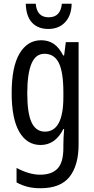

<svg xmlns="http://www.w3.org/2000/svg" viewBox="-20 -761 502 1021"><path d="M199 -547Q237 -547 265.5 -528Q294 -509 316 -466H321L330 -537H398V6Q398 118 350 179Q302 240 195 240Q158 240 127.5 232.5Q97 225 68 209V132Q136 168 193 168Q255 168 286 135.5Q317 103 317 25V9Q317 -8 318 -29.5Q319 -51 321 -75H317Q274 10 196 10Q123 10 82.5 -60Q42 -130 42 -266Q42 -406 84 -476.5Q126 -547 199 -547ZM216 -475Q169 -475 147 -421.5Q125 -368 125 -265Q125 -159 148 -110Q171 -61 219 -61Q317 -61 317 -245V-270Q317 -377 293 -426Q269 -475 216 -475ZM361 -741Q360 -679 326.5 -643Q293 -607 237 -607Q182 -607 150.5 -640.5Q119 -674 117 -741H170Q176 -669 239 -669Q302 -669 309 -741Z"/></svg>

Font: Noto Sans Khmer UI ExtraCondensed
Style: Regular
Weight: 400
Width: 2
Designer: Danh Hong and the Monotype Design Team
Foundry: Monotype Imaging Inc.
Version: Version 2.002; ttfautohint (v1.8.4.7-5d5b)